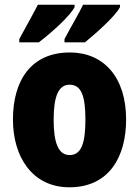

<svg xmlns="http://www.w3.org/2000/svg" viewBox="-20 -786 592 816"><path d="M490 -756V-766H333C319 -735 287 -682 254 -620V-606H341C389 -645 472 -719 490 -756ZM297 -756V-766H141C126 -736 96 -683 62 -620V-606H145C200 -648 278 -718 297 -756ZM516 -278C516 -460 419 -563 277 -563C112 -563 35 -444 35 -278C35 -120 117 10 275 10C446 10 516 -123 516 -278ZM208 -277C208 -378 229 -426 276 -426C326 -426 343 -377 343 -278C343 -178 326 -127 276 -127C228 -127 208 -179 208 -277Z"/></svg>

Font: Noto Sans Sinhala UI Condensed Black
Style: Regular
Weight: 900
Width: 3
Designer: Jelle Bosma - Monotype Design Team
Foundry: Monotype Imaging Inc.
Version: Version 2.006